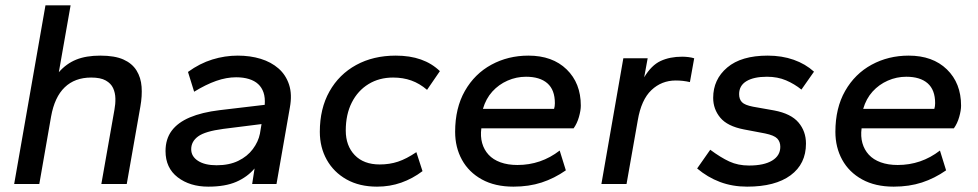

<svg xmlns="http://www.w3.org/2000/svg" viewBox="-20 -688 3658 718"><path d="M33 0 150 -668H244L200 -418Q228 -450 265 -465Q302 -480 355 -480Q409 -480 441.5 -465.5Q474 -451 490.5 -424.5Q507 -398 509.5 -363.5Q512 -329 505 -290L454 0H359L408 -278Q412 -299 411.5 -320Q411 -341 403 -358.5Q395 -376 375.5 -387Q356 -398 321 -398Q260 -398 222 -361.5Q184 -325 171 -252L127 0Z M759 10Q690 10 644.5 -25Q599 -60 599 -123Q599 -168 622 -199Q645 -230 690 -249Q735 -268 801 -276L970 -296Q972 -323 965.5 -342Q959 -361 945.5 -373.5Q932 -386 911 -392.5Q890 -399 863 -399Q827 -399 788.5 -385.5Q750 -372 706 -345L683 -419Q727 -451 774 -465.5Q821 -480 869 -480Q916 -480 955 -468Q994 -456 1021.5 -432Q1049 -408 1061 -371.5Q1073 -335 1064 -286L1014 0H923L932 -58Q905 -26 863.5 -8Q822 10 759 10ZM790 -70Q837 -70 871 -86.5Q905 -103 925.5 -130.5Q946 -158 952 -188L958 -224L815 -206Q747 -197 721 -178Q695 -159 695 -130Q695 -103 720.5 -86.5Q746 -70 790 -70Z M1390 10Q1324 10 1276 -17Q1228 -44 1202 -90.5Q1176 -137 1176 -195Q1176 -282 1212 -346Q1248 -410 1312 -445Q1376 -480 1460 -480Q1513 -480 1554 -465.5Q1595 -451 1625 -422L1577 -352Q1549 -376 1518 -387Q1487 -398 1450 -398Q1398 -398 1358 -373.5Q1318 -349 1295.5 -304.5Q1273 -260 1273 -200Q1273 -143 1306.5 -108Q1340 -73 1400 -73Q1437 -73 1468.5 -83.5Q1500 -94 1537 -119L1560 -48Q1523 -20 1480.5 -5Q1438 10 1390 10Z M1900 10Q1831 10 1782 -17Q1733 -44 1707.5 -90.5Q1682 -137 1682 -195Q1682 -284 1718.5 -348Q1755 -412 1817.5 -446Q1880 -480 1956 -480Q2046 -480 2099 -428.5Q2152 -377 2152 -293Q2152 -275 2145 -250.5Q2138 -226 2125 -208H1780Q1776 -178 1783 -153Q1790 -128 1807 -109.5Q1824 -91 1851.5 -81Q1879 -71 1915 -71Q1959 -71 1998.5 -84.5Q2038 -98 2073 -125L2096 -51Q2053 -21 2005.5 -5.5Q1958 10 1900 10ZM1786 -281H2052Q2055 -290 2055 -302Q2055 -352 2027 -376.5Q1999 -401 1947 -401Q1911 -401 1878 -386.5Q1845 -372 1821 -345.5Q1797 -319 1786 -281Z M2229 0 2311 -470H2402L2389 -399Q2416 -444 2450.5 -460Q2485 -476 2531 -476Q2542 -476 2554.5 -474.5Q2567 -473 2576 -470L2560 -381Q2547 -384 2534 -385.5Q2521 -387 2507 -387Q2454 -387 2416 -351Q2378 -315 2365 -238L2323 0Z M2774 10Q2719 10 2672.5 -7.5Q2626 -25 2587 -58L2636 -128Q2675 -99 2707.5 -84Q2740 -69 2781 -69Q2837 -69 2867.5 -87.5Q2898 -106 2898 -139Q2898 -158 2886.5 -170Q2875 -182 2841 -189L2762 -204Q2700 -216 2673.5 -248Q2647 -280 2647 -322Q2647 -391 2699.5 -435.5Q2752 -480 2851 -480Q2904 -480 2948 -464.5Q2992 -449 3024 -420L2977 -353Q2951 -374 2919.5 -387.5Q2888 -401 2848 -401Q2799 -401 2771.5 -384.5Q2744 -368 2744 -336Q2744 -317 2754.5 -306Q2765 -295 2796 -289L2875 -275Q2938 -263 2966 -230Q2994 -197 2994 -151Q2994 -75 2936.5 -32.5Q2879 10 2774 10Z M3322 10Q3253 10 3204 -17Q3155 -44 3129.5 -90.5Q3104 -137 3104 -195Q3104 -284 3140.5 -348Q3177 -412 3239.5 -446Q3302 -480 3378 -480Q3468 -480 3521 -428.5Q3574 -377 3574 -293Q3574 -275 3567 -250.5Q3560 -226 3547 -208H3202Q3198 -178 3205 -153Q3212 -128 3229 -109.5Q3246 -91 3273.5 -81Q3301 -71 3337 -71Q3381 -71 3420.5 -84.5Q3460 -98 3495 -125L3518 -51Q3475 -21 3427.5 -5.5Q3380 10 3322 10ZM3208 -281H3474Q3477 -290 3477 -302Q3477 -352 3449 -376.5Q3421 -401 3369 -401Q3333 -401 3300 -386.5Q3267 -372 3243 -345.5Q3219 -319 3208 -281Z"/></svg>

Font: Gantari Medium
Style: Italic
Weight: 500
Italic angle: -10°
Designer: Anugrah Pasau
Foundry: Lafontype
Version: Version 1.000